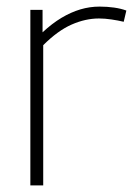

<svg xmlns="http://www.w3.org/2000/svg" viewBox="-20 -562 405 582"><path d="M109 -532V-464Q138 -491 166.5 -508Q195 -525 223.5 -533.5Q252 -542 282 -542Q305 -542 326 -539Q347 -536 363 -530L355 -496Q338 -500 318 -503Q298 -506 280 -506Q239 -506 197 -487.5Q155 -469 111 -425V0H72V-532Z"/></svg>

Font: Georama ExtraLight
Style: Regular
Weight: 250
Version: Version 1.001